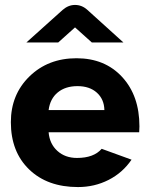

<svg xmlns="http://www.w3.org/2000/svg" viewBox="-20 -746 606 778"><path d="M87 -574 234 -706Q257 -726 284 -726Q312 -726 334 -706L480 -574H352L284 -635L216 -574ZM403 -300Q402 -344 372.5 -370.5Q343 -397 294 -397Q245 -397 214 -371.5Q183 -346 177 -300ZM513 -99Q477 -46 420 -17Q363 12 296 12Q172 12 98 -59.5Q24 -131 24 -251Q24 -363 99.5 -436.5Q175 -510 290 -510Q405 -510 475 -434Q545 -358 545 -234Q545 -230 544.5 -222Q544 -214 544 -210H177Q181 -163 212.5 -134.5Q244 -106 292 -106Q360 -106 392 -143Z"/></svg>

Font: Atkinson Hyperlegible Pro
Style: Bold
Weight: 700
Designer: Elliott Scott, Megan Eiswerth, Linus Boman, Theodore Petrosky, Jacob Perez
Foundry: Braille Institute
Version: Version 1.5.1